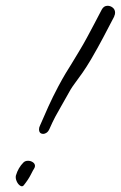

<svg xmlns="http://www.w3.org/2000/svg" viewBox="-20 -608 418 664"><path d="M130 -145Q115 -145 115 -161Q115 -167 118 -173Q133 -208 147.5 -240Q162 -272 181 -308Q196 -336 206.5 -353.5Q217 -371 227.5 -387.5Q238 -404 252 -428Q269 -456 281 -478.5Q293 -501 305 -523.5Q317 -546 332 -575Q339 -588 352 -588Q362 -588 370 -581.5Q378 -575 378 -564Q378 -558 375 -552V-551Q353 -509 336.5 -477.5Q320 -446 295 -403Q279 -376 265 -356Q251 -336 237.5 -318Q224 -300 211 -275Q199 -253 189.5 -237Q180 -221 171 -204Q162 -187 151 -162Q147 -153 141 -149Q135 -145 130 -145ZM62 33Q57 39 49.5 34Q42 29 37.5 18.5Q33 8 35 -1Q43 -28 61 -46Q67 -52 77 -52Q86 -52 93.5 -47Q101 -42 101 -34Q101 -30 98 -25Q95 -21 86.5 -4Q78 13 62 33Z"/></svg>

Font: Grape Nuts
Style: Regular
Weight: 400
Designer: Robert E. Leuschke
Foundry: Robert E. Leuschke
Version: Version 1.010; ttfautohint (v1.8.3)